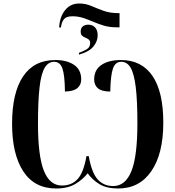

<svg xmlns="http://www.w3.org/2000/svg" viewBox="-20 -1067 1002 1097"><path d="M318 -910Q321 -970 351.5 -1008.5Q382 -1047 433 -1047Q469 -1047 501.5 -1033Q534 -1019 571 -1005.5Q608 -992 656 -992H663V-911H645Q606 -911 574 -920.5Q542 -930 513 -942.5Q484 -955 455 -964.5Q426 -974 394 -974Q359 -974 346 -958Q333 -942 330 -920L328 -910ZM431 -765Q456 -774 475.5 -785.5Q495 -797 495 -821Q495 -835 486.5 -841.5Q478 -848 467.5 -852Q457 -856 449 -863Q441 -870 441 -887Q441 -907 453.5 -916.5Q466 -926 484 -926Q508 -926 523 -910.5Q538 -895 538 -865Q538 -831 513.5 -801Q489 -771 431 -755ZM301 10Q177 10 113 -88Q49 -186 49 -360Q49 -536 111.5 -630Q174 -724 296 -724Q362 -724 403 -696.5Q444 -669 444 -613Q444 -582 422 -563.5Q400 -545 351 -544Q350 -638 336.5 -676Q323 -714 289 -714Q256 -714 235.5 -680Q215 -646 206 -568Q197 -490 197 -359Q197 -177 230.5 -92Q264 -7 334 -7Q390 -7 424 -44.5Q458 -82 474 -175H487Q504 -79 538.5 -41.5Q573 -4 627 -4Q696 -4 730.5 -88.5Q765 -173 765 -362Q765 -493 755.5 -570Q746 -647 726 -680.5Q706 -714 673 -714Q639 -714 625.5 -676Q612 -638 610 -544Q561 -544 539.5 -562.5Q518 -581 518 -613Q518 -668 559.5 -696Q601 -724 671 -724Q789 -724 851 -633.5Q913 -543 913 -366Q913 -189 845 -89.5Q777 10 655 10Q589 10 548 -15Q507 -40 481 -77Q454 -42 410.5 -16Q367 10 301 10Z"/></svg>

Font: Noto Serif Display Condensed
Style: Bold
Weight: 700
Width: 3
Designer: Monotype Design Team
Foundry: Monotype Imaging Inc.
Version: Version 2.009